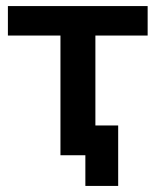

<svg xmlns="http://www.w3.org/2000/svg" viewBox="-20 -511 512 632"><path d="M466 -394H294V0H179V-394H6V-491H466ZM369 -98V101H261V0H179V-98Z"/></svg>

Font: Montserrat Ace
Style: Bold
Weight: 600
Designer: Julieta Ulanovsky
Foundry: Julieta Ulanovsky
Version: Version 1